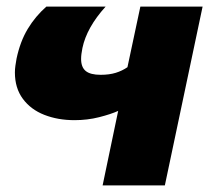

<svg xmlns="http://www.w3.org/2000/svg" viewBox="-20 -560 632 580"><path d="M290 0 337 -225Q315 -215 279.5 -206Q244 -197 205 -197Q155 -197 114 -213Q73 -229 49 -261.5Q25 -294 25 -341Q25 -351 26.5 -361.5Q28 -372 30 -383Q41 -435 64 -473Q87 -511 120 -540H299Q242 -477 229 -415Q227 -405 226 -397Q225 -389 225 -382Q225 -357 239 -345.5Q253 -334 284 -334Q310 -334 329.5 -340Q349 -346 365 -357L404 -540H592L478 0Z"/></svg>

Font: Kanit
Style: Bold Italic
Weight: 700
Italic angle: -12°
Designer: Katatrad Team
Foundry: CadsonDemak
Version: Version 2.000; ttfautohint (v1.8.3)